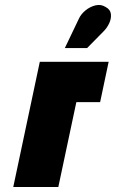

<svg xmlns="http://www.w3.org/2000/svg" viewBox="-20 -747 463 767"><path d="M394 -622Q408 -636 416.5 -654.5Q425 -673 423 -691Q421 -709 402 -719Q383 -731 361 -725.5Q339 -720 321 -705Q303 -690 295 -672L239 -555H328ZM139 -500 33 0H213L285 -339H380L414 -500Z"/></svg>

Font: Advent Pro Black
Style: Italic
Weight: 900
Italic angle: -12°
Version: Version 3.000